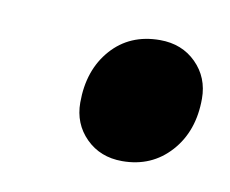

<svg xmlns="http://www.w3.org/2000/svg" viewBox="-35 -460 278 232"><g transform="rotate(10 104.0 -344.0)"><path d="M126 -268Q99 -268 81.5 -285.5Q64 -303 64 -329Q64 -369 86.5 -394.5Q109 -420 146 -420Q173 -420 190.5 -402.5Q208 -385 208 -359Q208 -319 185 -293.5Q162 -268 126 -268Z"/></g></svg>

Font: Platypi
Style: Italic
Weight: 400
Italic angle: -13°
Designer: David Sargent
Foundry: Bolt Cutter Type
Version: Version 1.200; ttfautohint (v1.8.4.7-5d5b)